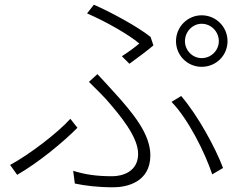

<svg xmlns="http://www.w3.org/2000/svg" viewBox="-20 -770 1040 816"><path d="M766 -595C766 -635 798 -669 837 -669C878 -669 910 -635 910 -595C910 -556 878 -523 837 -523C798 -523 766 -556 766 -595ZM728 -595C728 -534 777 -486 837 -486C898 -486 947 -534 947 -595C947 -656 898 -705 837 -705C777 -705 728 -656 728 -595ZM498 -531 530 -499C565 -524 610 -558 632 -577L620 -613C565 -657 452 -718 379 -750L350 -713C427 -680 528 -623 572 -585C556 -571 526 -549 498 -531ZM291 -44 298 10C341 19 394 26 462 26C516 26 619 6 619 -110C619 -199 548 -287 463 -380C441 -404 416 -432 394 -455L358 -422C382 -398 410 -371 431 -348C493 -277 567 -188 567 -116C567 -40 500 -21 457 -21C386 -21 340 -29 291 -44ZM882 -29 928 -56C896 -141 822 -278 750 -362L709 -337C780 -264 851 -122 882 -29ZM309 -227 279 -265C224 -204 103 -112 23 -69L53 -27C145 -80 250 -167 309 -227Z"/></svg>

Font: Noto Sans KR Light
Style: Regular
Weight: 300
Designer: Ryoko NISHIZUKA 西塚涼子 (kana, bopomofo & ideographs); Paul D. Hunt (Latin, Greek & Cyrillic); Sandoll Communications 산돌커뮤니
Foundry: Adobe
Version: Version 2.004;hotconv 1.0.118;makeotfexe 2.5.65603